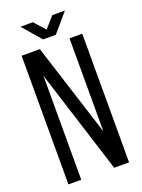

<svg xmlns="http://www.w3.org/2000/svg" viewBox="-157 -912 724 982"><g transform="rotate(-20 204.5 -421.0)"><path d="M84 -841.8H151.9L205.1 -782.2L257.8 -841.8H326.2L240.2 -741.2H170.9ZM108.9 -565.9V0H39.1V-700.2H138.2L299.8 -193.8V-700.2H369.1V0H288.1Z"/></g></svg>

Font: Bebas Neue Regular
Style: Regular
Weight: 400
Designer: Ryoichi Tsunekawa
Foundry: Ryoichi Tsunekawa
Version: Version 001.003